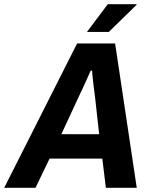

<svg xmlns="http://www.w3.org/2000/svg" viewBox="-60 -894 723 914"><path d="M-40 0 307 -687H488L591 0H444L427 -139H176L109 0ZM232 -255H412L392 -436Q390 -450 388 -466Q386 -482 384 -499Q382 -516 380.5 -531Q379 -546 378 -558H372Q364 -540 353.5 -517Q343 -494 333 -472Q323 -450 315 -434ZM354 -742 453 -874H590V-871L458 -742Z"/></svg>

Font: Archivo SemiCondensed
Style: Bold Italic
Weight: 700
Width: 4
Italic angle: -10°
Designer: Hector Gatti
Foundry: Omnibus-Type
Version: Version 2.001